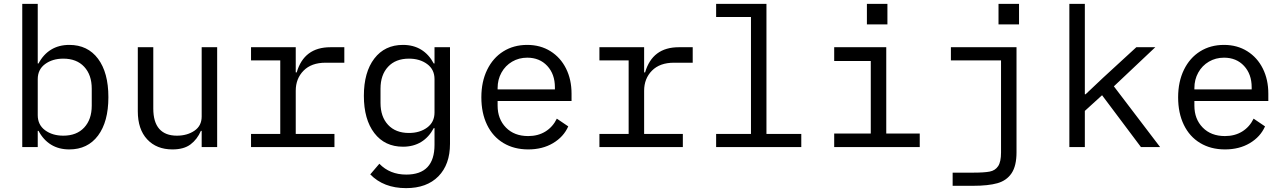

<svg xmlns="http://www.w3.org/2000/svg" viewBox="-20 -760 6640 992"><path d="M95 -740H175V-432H179Q204 -479 244 -503.5Q284 -528 338 -528Q433 -528 486.5 -456.5Q540 -385 540 -258Q540 -131 486.5 -59.5Q433 12 338 12Q284 12 244 -12.5Q204 -37 179 -84H175V0H95ZM454 -214V-302Q454 -373 415 -415Q376 -457 307 -457Q251 -457 213 -429Q175 -401 175 -351V-165Q175 -115 213 -87Q251 -59 307 -59Q376 -59 415 -101Q454 -143 454 -214Z M1022 -84H1018Q999 -40 964.5 -14Q930 12 871 12Q789 12 740.5 -40Q692 -92 692 -185V-516H772V-199Q772 -129 803 -94Q834 -59 894 -59Q947 -59 984.5 -84.5Q1022 -110 1022 -158V-516H1102V0H1022Z M1277 -68H1428V-448H1277V-516H1508V-386H1513Q1551 -516 1687 -516H1759V-436H1662Q1589 -436 1548.5 -395Q1508 -354 1508 -291V-68H1708V0H1277Z M2305 -17Q2305 90 2245 151Q2185 212 2078 212Q1962 212 1893 141L1940 86Q1994 142 2079 142Q2152 142 2188.5 103.5Q2225 65 2225 -12V-98H2221Q2196 -51 2156 -26.5Q2116 -2 2062 -2Q1968 -2 1914 -72.5Q1860 -143 1860 -265Q1860 -387 1914 -457.5Q1968 -528 2062 -528Q2116 -528 2156 -503.5Q2196 -479 2221 -432H2225V-516H2305ZM2225 -179V-351Q2225 -401 2187 -429Q2149 -457 2093 -457Q2024 -457 1985 -415Q1946 -373 1946 -302V-228Q1946 -157 1985 -115Q2024 -73 2093 -73Q2149 -73 2187 -101Q2225 -129 2225 -179Z M2467 -257Q2467 -338 2497 -399.5Q2527 -461 2580.5 -494.5Q2634 -528 2704 -528Q2772 -528 2824 -495.5Q2876 -463 2904.5 -406Q2933 -349 2933 -276V-238H2551V-214Q2551 -145 2594 -101Q2637 -57 2709 -57Q2760 -57 2798 -80.5Q2836 -104 2857 -147L2916 -107Q2892 -53 2837.5 -20.5Q2783 12 2709 12Q2636 12 2581 -21Q2526 -54 2496.5 -115Q2467 -176 2467 -257ZM2551 -305V-298H2847V-309Q2847 -377 2807.5 -419.5Q2768 -462 2704 -462Q2661 -462 2626 -441.5Q2591 -421 2571 -385Q2551 -349 2551 -305Z M3077 -68H3228V-448H3077V-516H3308V-386H3313Q3351 -516 3487 -516H3559V-436H3462Q3389 -436 3348.5 -395Q3308 -354 3308 -291V-68H3508V0H3077Z M3680 -68H3860V-672H3680V-740H3940V-68H4120V0H3680Z M4290 -70H4479V-445H4290V-516H4559V-70H4732V0H4290ZM4565 -740V-634H4459V-740Z M5245 -740V-634H5139V-740ZM5232 -516V27Q5232 97 5206.5 135Q5181 173 5133.5 186.5Q5086 200 5007 200H4902V132H5008Q5065 132 5093.5 126.5Q5122 121 5137 98.5Q5152 76 5152 28V-448H4893V-516Z M5505 -740H5585V-273H5589L5679 -358L5851 -516H5949L5735 -314L5974 0H5875L5674 -268L5585 -187V0H5505Z M6067 -257Q6067 -338 6097 -399.5Q6127 -461 6180.5 -494.5Q6234 -528 6304 -528Q6372 -528 6424 -495.5Q6476 -463 6504.5 -406Q6533 -349 6533 -276V-238H6151V-214Q6151 -145 6194 -101Q6237 -57 6309 -57Q6360 -57 6398 -80.5Q6436 -104 6457 -147L6516 -107Q6492 -53 6437.5 -20.5Q6383 12 6309 12Q6236 12 6181 -21Q6126 -54 6096.5 -115Q6067 -176 6067 -257ZM6151 -305V-298H6447V-309Q6447 -377 6407.5 -419.5Q6368 -462 6304 -462Q6261 -462 6226 -441.5Q6191 -421 6171 -385Q6151 -349 6151 -305Z"/></svg>

Font: iA Writer Mono V
Style: Regular
Weight: 400
Designer: Mike Abbink, Paul van der Laan, Pieter van Rosmalen
Foundry: Bold Monday
Version: Version 2.000